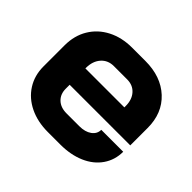

<svg xmlns="http://www.w3.org/2000/svg" viewBox="-126 -664 829 829"><g transform="rotate(45 289.0 -249.5)"><path d="M38 -179V-308Q38 -367 65 -412Q92 -457 140.5 -482Q189 -507 252 -507H332Q428 -507 486 -453Q544 -399 544 -309V-203H174V-179Q174 -146 195 -126Q216 -106 252 -106H330Q365 -106 386.5 -121.5Q408 -137 408 -162H542Q542 -112 515 -73Q488 -34 439.5 -13Q391 8 328 8H252Q189 8 140.5 -15.5Q92 -39 65 -81.5Q38 -124 38 -179ZM410 -301V-309Q410 -348 389 -371.5Q368 -395 333 -395H252Q216 -395 194 -370Q172 -345 172 -304V-301Z"/></g></svg>

Font: Bai Jamjuree
Style: Bold
Weight: 700
Designer: Katatrad Aksorn Co.,Ltd.
Foundry: Cadson Demak Co.,Ltd.
Version: Version 1.000; ttfautohint (v1.6)